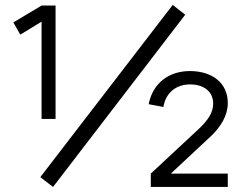

<svg xmlns="http://www.w3.org/2000/svg" viewBox="-20 -742 974 762"><path d="M715 -683.5 665.5 -722.5 140 -39 190.5 0ZM200.5 -270V-720H145L33 -653L60.5 -604.5L145 -656V-270ZM884 0V-53H658L815.5 -200C855 -237 883.5 -282.5 884 -330.5C885.5 -415 819 -460 734 -460C648 -460 586 -410 570 -328.5L628.5 -317.5C637.5 -372.5 677.5 -407 734.5 -407C787 -407 826 -380 826 -331C826 -297.5 808.5 -268 769.5 -231L578.5 -53V0Z"/></svg>

Font: Vela Sans
Style: Regular
Weight: 400
Designer: Principal design: Mikhail Sharanda - project Manrope.
Design modification: Ravid Balaliev
Foundry: Mikhail Sharanda
Version: Version 1.001